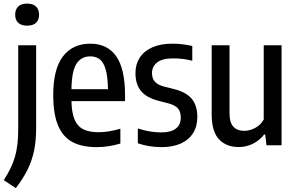

<svg xmlns="http://www.w3.org/2000/svg" viewBox="-40 -790 1609 1044"><path d="M-19.5 189.5Q24 123 41.5 62Q59 1 59 -86V-544H156.5V-92Q156.5 -25.5 145.5 28.2Q134.5 82 110.5 131Q86.5 180 46 233ZM42.5 -710Q42.5 -738.5 59 -754.5Q75.5 -770.5 107.5 -770.5Q139.5 -770.5 156 -754.5Q172.5 -738.5 172.5 -710Q172.5 -682 156 -666.2Q139.5 -650.5 107.5 -650.5Q75.5 -650.5 59 -666.2Q42.5 -682 42.5 -710Z M640 -240H348.5Q350 -176 365.8 -139.2Q381.5 -102.5 413.5 -86.8Q445.5 -71 497.5 -71Q548.5 -71 614.5 -90V-9.5Q549 10 486.5 10Q404.5 10 352.8 -18.2Q301 -46.5 275.2 -108.8Q249.5 -171 249.5 -273Q249.5 -415 302.5 -483.8Q355.5 -552.5 451 -552.5Q543.5 -552.5 591.8 -484.2Q640 -416 640 -271ZM348.5 -305H547Q546 -373.5 534.5 -412.8Q523 -452 502.2 -467.8Q481.5 -483.5 450.5 -483.5Q402.5 -483.5 376.2 -444Q350 -404.5 348.5 -305Z M709.5 -11V-91.5Q774 -70 837 -70Q889.5 -70 916.2 -90.8Q943 -111.5 943 -150.5Q943 -183 927.5 -200.5Q912 -218 879 -227L819.5 -242.5Q755.5 -259.5 726 -296Q696.5 -332.5 696.5 -392.5Q696.5 -440 719.5 -476Q742.5 -512 787.5 -532.2Q832.5 -552.5 896 -552.5Q951.5 -552.5 1005.5 -540V-459.5Q978.5 -466.5 953.8 -469.5Q929 -472.5 900.5 -472.5Q842.5 -472.5 814.5 -450.5Q786.5 -428.5 786.5 -393Q786.5 -363.5 801.8 -346.2Q817 -329 849.5 -320L909 -305Q975 -287.5 1004 -251Q1033 -214.5 1033 -153.5Q1033 -103 1009.8 -66Q986.5 -29 942.8 -9.5Q899 10 839 10Q769.5 10 709.5 -11Z M1111 -169.5V-544H1208V-175.5Q1208 -123.5 1229 -101Q1250 -78.5 1287.5 -78.5Q1316 -78.5 1346 -93.5Q1376 -108.5 1394 -140V-544H1491V0H1409L1402 -58.5H1396.5Q1369 -24.5 1333.5 -7.5Q1298 9.5 1258 9.5Q1190.5 9.5 1150.8 -32.5Q1111 -74.5 1111 -169.5Z"/></svg>

Font: Encode Sans Condensed Medium
Style: Regular
Weight: 500
Width: 3
Designer: Multiple Designers
Foundry: Impallari Type
Version: Version 2.000